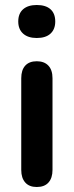

<svg xmlns="http://www.w3.org/2000/svg" viewBox="-20 -741 295 768"><path d="M127 7Q97 7 81 -11Q65 -29 65 -61V-428Q65 -461 81 -478.5Q97 -496 127 -496Q157 -496 173.5 -478.5Q190 -461 190 -428V-61Q190 -29 174 -11Q158 7 127 7ZM127 -589Q92 -589 72.5 -606.5Q53 -624 53 -655Q53 -687 72.5 -704Q92 -721 127 -721Q163 -721 182 -704Q201 -687 201 -655Q201 -624 182 -606.5Q163 -589 127 -589Z"/></svg>

Font: Nunito ExtraLight
Style: Regular
Weight: 200
Designer: Vernon Adams
Foundry: Vernon Adams
Version: Version 3.602